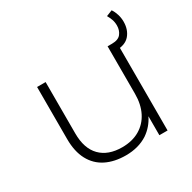

<svg xmlns="http://www.w3.org/2000/svg" viewBox="-151 -820 974 974"><g transform="rotate(-30 336.0 -333.0)"><path d="M318 4Q251 4 202 -20.5Q153 -45 126.5 -94.5Q100 -144 100 -217V-522H150V-221Q150 -133 195 -87Q240 -41 322 -41Q381 -41 424 -66Q467 -91 490 -136.5Q513 -182 513 -244V-522H563V0H515V-111Q491 -62 446 -31Q392 4 318 4ZM526 -482V-522H539Q576 -522 591.5 -542Q607 -562 607 -590Q607 -610 601 -626Q595 -642 587 -656L622 -670Q633 -654 639.5 -633Q646 -612 646 -590Q646 -543 620 -512.5Q594 -482 539 -482Z"/></g></svg>

Font: Montserrat Z Light
Style: Regular
Weight: 300
Designer: Julieta Ulanovsky
Foundry: Julieta Ulanovsky
Version: Version 8.000